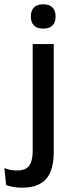

<svg xmlns="http://www.w3.org/2000/svg" viewBox="-76 -694 333 893"><path d="M76 -85V-489H174V-85ZM125 -561Q96 -561 81.8 -575.8Q67.5 -590.5 67.5 -616.5V-618.5Q67.5 -644.5 81.8 -659.2Q96 -674 125 -674Q154 -674 168.2 -659.2Q182.5 -644.5 182.5 -618.5V-616.5Q182.5 -590 168.2 -575.5Q154 -561 125 -561ZM26 179Q4.5 179 -14.8 175.5Q-34 172 -47.5 167L-55.5 87.5Q-42.5 93 -28.2 96Q-14 99 1.5 99Q44.5 99 60.2 76Q76 53 76 10.5V-130.5H174V15.5Q174 66 159.8 102.8Q145.5 139.5 113 159.2Q80.5 179 26 179Z"/></svg>

Font: Anek Gurmukhi Medium Medium
Style: Regular
Weight: 500
Version: Version 1.003